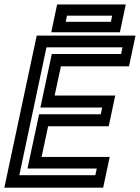

<svg xmlns="http://www.w3.org/2000/svg" viewBox="-37 -864 644 884"><path d="M-17 0 132 -700H587L557 -558.5H243.5L214.5 -424H493.5L463.5 -282.5H184.5L154.5 -141.5H468L438 0ZM52 -57.5H402L408.5 -88H89.5L143 -338H427L433.5 -369H149L201.5 -615.5H520.5L527 -646H177ZM199 -715.5 226 -843.5H542L515 -715.5ZM265.5 -763.5H473.5L479.5 -792H271.5Z"/></svg>

Font: Tourney Thin SemiBold
Style: Italic
Weight: 600
Italic angle: -12°
Version: Version 1.015